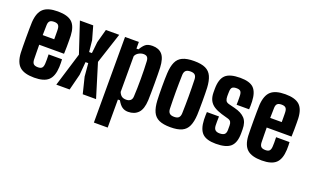

<svg xmlns="http://www.w3.org/2000/svg" viewBox="-87 -1047 2730 1686"><g transform="rotate(20 1278.0 -204.5)"><path d="M221.5 9Q128 9 85.2 -29Q42.5 -67 37.5 -154.5Q36.5 -177.5 36 -215.8Q35.5 -254 35.5 -297.5Q35.5 -341 36 -380.2Q36.5 -419.5 37.5 -443.5Q43.5 -533 85.8 -571Q128 -609 220 -609Q311.5 -609 352.8 -571.8Q394 -534.5 398 -448.5Q398.5 -436.5 398.8 -408.2Q399 -380 398.8 -345Q398.5 -310 397 -278H165Q165 -243.5 165.8 -209.2Q166.5 -175 167 -141Q168 -112 180.5 -100Q193 -88 221.5 -88Q247.5 -88 258.8 -100Q270 -112 271.5 -141Q272.5 -155 272.5 -177.2Q272.5 -199.5 271.5 -226.5H397Q398 -217 398.5 -194.5Q399 -172 398 -154.5Q394 -67 353.2 -29Q312.5 9 221.5 9ZM165 -368H272.5Q272.5 -389.5 272.5 -409.2Q272.5 -429 272.2 -443.2Q272 -457.5 271.5 -463Q270 -489 258.2 -500.5Q246.5 -512 220 -512Q192 -512 180 -500.5Q168 -489 167 -463Q166.5 -438.5 166 -415Q165.5 -391.5 165 -368Z M426 0 522.5 -315.5 428 -600H552.5L588 -474.5L599 -367.5H625L636.5 -474.5L671 -600H795.5L701.5 -313L797.5 0H673L635.5 -151.5L625 -273.5H599.5L589 -151.5L550.5 0Z M850 200V-600H979V-538H998Q1017.5 -572.5 1039.5 -590.8Q1061.5 -609 1105.5 -609Q1164 -609 1195.8 -573Q1227.5 -537 1231.5 -453Q1232.5 -426.5 1233 -386.5Q1233.5 -346.5 1233.5 -301.8Q1233.5 -257 1233 -216Q1232.5 -175 1231.5 -147.5Q1227.5 -63.5 1192.5 -27.2Q1157.5 9 1098.5 9Q1066.5 9 1043 -7.2Q1019.5 -23.5 998 -62H979V200ZM1046.5 -85.5Q1071 -85.5 1086 -97.8Q1101 -110 1102 -136.5Q1104 -172 1105 -214Q1106 -256 1106 -300Q1106 -344 1105 -386Q1104 -428 1102 -463.5Q1101 -490 1090.2 -502.2Q1079.5 -514.5 1055 -514.5Q1033 -514.5 1010.5 -502Q988 -489.5 979 -467V-133Q989.5 -107.5 1005.2 -96.5Q1021 -85.5 1046.5 -85.5Z M1494 9Q1427 9 1387.2 -9.2Q1347.5 -27.5 1329 -67.8Q1310.5 -108 1307 -174Q1306 -197 1305.2 -229.8Q1304.5 -262.5 1304.5 -298.8Q1304.5 -335 1305 -368.8Q1305.5 -402.5 1307 -427Q1310.5 -492 1328.8 -532.2Q1347 -572.5 1386.8 -590.8Q1426.5 -609 1494 -609Q1561.5 -609 1600.8 -590.5Q1640 -572 1658.2 -531.8Q1676.5 -491.5 1680 -427Q1681 -404 1681.5 -371Q1682 -338 1682 -301.8Q1682 -265.5 1681.5 -232Q1681 -198.5 1680 -174Q1676.5 -109 1658.2 -68.5Q1640 -28 1600.8 -9.5Q1561.5 9 1494 9ZM1494 -88Q1524.5 -88 1537.2 -101.5Q1550 -115 1551 -142Q1552 -181.5 1552.8 -221Q1553.5 -260.5 1553.5 -300.5Q1553.5 -340.5 1552.8 -380Q1552 -419.5 1551 -458.5Q1550 -485.5 1537.2 -498.8Q1524.5 -512 1494 -512Q1464 -512 1450.5 -498.8Q1437 -485.5 1436 -458.5Q1435 -419.5 1434.2 -379.8Q1433.5 -340 1433.5 -300.2Q1433.5 -260.5 1434.2 -220.8Q1435 -181 1436 -142Q1437 -115 1450.5 -101.5Q1464 -88 1494 -88Z M1918.5 9Q1830 9 1791.8 -29Q1753.5 -67 1750 -154.5Q1749.5 -172 1749.8 -194.5Q1750 -217 1751 -226H1864Q1863 -199.5 1863 -177.2Q1863 -155 1863.5 -141Q1865 -112 1878.8 -100Q1892.5 -88 1918.5 -88Q1950 -88 1964 -100Q1978 -112 1978.5 -141Q1978.5 -154.5 1978.5 -158.8Q1978.5 -163 1978.5 -167Q1978.5 -171 1978.5 -183Q1978.5 -204 1971 -216.8Q1963.5 -229.5 1944 -235.5L1879 -254Q1836.5 -267 1807 -285.8Q1777.5 -304.5 1762.2 -334Q1747 -363.5 1746.5 -407.5Q1746.5 -417 1746.5 -425.5Q1746.5 -434 1746.5 -443Q1747 -532 1786.8 -570.5Q1826.5 -609 1924.5 -609Q2014 -609 2051.2 -571.8Q2088.5 -534.5 2092 -448.5Q2093 -431.5 2092.5 -408.5Q2092 -385.5 2091 -375.5H1974Q1974.5 -386.5 1974.8 -404Q1975 -421.5 1974.8 -438Q1974.5 -454.5 1974 -463Q1972.5 -490 1962 -501Q1951.5 -512 1924.5 -512Q1896 -512 1884.8 -501Q1873.5 -490 1872.5 -463Q1872 -450.5 1871.8 -443.5Q1871.5 -436.5 1871.5 -418.5Q1871.5 -395.5 1878.5 -379.8Q1885.5 -364 1910 -357.5L1967.5 -343Q2032 -327 2064.8 -292.2Q2097.5 -257.5 2097.5 -190Q2097.5 -181 2097.5 -170.8Q2097.5 -160.5 2097.5 -151.5Q2097 -65.5 2056 -28.2Q2015 9 1918.5 9Z M2347.5 9Q2254 9 2211.2 -29Q2168.5 -67 2163.5 -154.5Q2162.5 -177.5 2162 -215.8Q2161.5 -254 2161.5 -297.5Q2161.5 -341 2162 -380.2Q2162.5 -419.5 2163.5 -443.5Q2169.5 -533 2211.8 -571Q2254 -609 2346 -609Q2437.5 -609 2478.8 -571.8Q2520 -534.5 2524 -448.5Q2524.5 -436.5 2524.8 -408.2Q2525 -380 2524.8 -345Q2524.5 -310 2523 -278H2291Q2291 -243.5 2291.8 -209.2Q2292.5 -175 2293 -141Q2294 -112 2306.5 -100Q2319 -88 2347.5 -88Q2373.5 -88 2384.8 -100Q2396 -112 2397.5 -141Q2398.5 -155 2398.5 -177.2Q2398.5 -199.5 2397.5 -226.5H2523Q2524 -217 2524.5 -194.5Q2525 -172 2524 -154.5Q2520 -67 2479.2 -29Q2438.5 9 2347.5 9ZM2291 -368H2398.5Q2398.5 -389.5 2398.5 -409.2Q2398.5 -429 2398.2 -443.2Q2398 -457.5 2397.5 -463Q2396 -489 2384.2 -500.5Q2372.5 -512 2346 -512Q2318 -512 2306 -500.5Q2294 -489 2293 -463Q2292.5 -438.5 2292 -415Q2291.5 -391.5 2291 -368Z"/></g></svg>

Font: Big Shoulders Display Thin ExtraBold
Style: Regular
Weight: 800
Version: Version 2.002